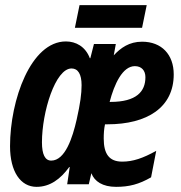

<svg xmlns="http://www.w3.org/2000/svg" viewBox="-20 -716 704 746"><path d="M271 -608H532L550 -696H289ZM122 10C174 10 215 -20 249 -67H251L241 0H325L335 -43C347 -11 379 10 431 10C482 10 520 0 567 -27L587 -130C535 -101 496 -88 455 -88C404 -88 383 -118 383 -178C383 -196 384 -215 388 -233H397C553 -233 655 -299 655 -427C655 -504 608 -554 532 -554C482 -554 449 -530 422 -501L430 -545H345L331 -490H329C312 -535 275 -555 236 -555C100 -555 19 -328 19 -148C19 -49 60 10 122 10ZM409 -320H406C424 -389 456 -459 504 -459C530 -459 545 -442 545 -416C545 -361 511 -320 409 -320ZM179 -92C155 -92 143 -116 143 -163C143 -281 195 -450 258 -450C283 -450 297 -428 297 -385C297 -352 292 -314 278 -252C262 -181 233 -92 179 -92Z"/></svg>

Font: Noto Sans ExtraCondensed
Style: Bold Italic
Weight: 700
Width: 2
Italic angle: -12°
Designer: Monotype Design Team
Foundry: Monotype Imaging Inc.
Version: Version 2.013